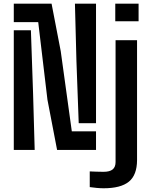

<svg xmlns="http://www.w3.org/2000/svg" viewBox="-20 -820 829 1050"><path d="M292.2 0 239.5 -274.5 189 -699.1H55.4V-800H262L312.1 -540.3L372.7 -101.9H505.1V0ZM55.4 0V-654.6H149L161 -305.7L169.7 0ZM410.5 -146.4 398 -486.7 389.8 -800H505.1V-146.4ZM610.4 -703.6V-800H737.9V-703.6ZM546.7 209.6Q530.1 209.6 509.1 207.7Q488.2 205.8 470.8 203.2V117.4Q485 118.1 506.6 118.8Q528.2 119.6 546 119.6Q580.2 119.6 596.1 106.5Q612 93.4 612 66.2V-600H729.5V55.4Q729.1 137.5 684.8 173.5Q640.5 209.6 546.7 209.6Z"/></svg>

Font: Big Shoulders Stencil Text Thin
Style: Regular
Weight: 100
Designer: Patric King
Foundry: XO Type Co
Version: Version 2.001